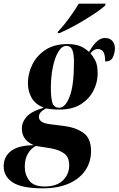

<svg xmlns="http://www.w3.org/2000/svg" viewBox="-97 -786 646 1046"><path d="M136 240Q21 240 -28 207.5Q-77 175 -77 120Q-77 68 -37.5 37Q2 6 87 5Q53 -10 37.5 -32.5Q22 -55 22 -85Q22 -121 48.5 -150.5Q75 -180 141 -199Q94 -219 74.5 -254.5Q55 -290 55 -333Q55 -385 79 -434Q103 -483 151 -514.5Q199 -546 271 -546Q306 -546 333.5 -537Q361 -528 388 -503Q397 -519 409.5 -536.5Q422 -554 438.5 -566.5Q455 -579 475 -579Q502 -579 515.5 -562.5Q529 -546 529 -523Q529 -498 518 -474.5Q507 -451 476 -451Q476 -489 465.5 -504Q455 -519 435 -519Q415 -519 396 -496Q406 -484 420.5 -459.5Q435 -435 435 -384Q435 -338 412.5 -293Q390 -248 344 -218.5Q298 -189 226 -189Q199 -189 180 -191.5Q161 -194 153 -195Q131 -183 123 -172.5Q115 -162 115 -149Q115 -116 178 -109L250 -100Q315 -92 357 -62.5Q399 -33 399 37Q399 96 368 142Q337 188 278 214Q219 240 136 240ZM226 -199Q259 -199 282.5 -260Q306 -321 306 -448Q306 -492 297 -514Q288 -536 264 -536Q240 -536 220.5 -503.5Q201 -471 190.5 -418.5Q180 -366 180 -304Q180 -256 188 -227.5Q196 -199 226 -199ZM146 230Q212 230 246 196.5Q280 163 280 115Q280 70 252.5 50Q225 30 180 22L98 9Q72 23 55 51Q38 79 38 122Q38 166 62.5 198Q87 230 146 230ZM219 -614Q238 -633 258.5 -659.5Q279 -686 298.5 -714Q318 -742 332 -766H478L476 -756Q464 -744 435.5 -724Q407 -704 370.5 -681.5Q334 -659 296 -639Q258 -619 228 -606H217Z"/></svg>

Font: Noto Serif Display ExtraCondensed ExtraBold
Style: Italic
Weight: 800
Width: 2
Italic angle: -12°
Designer: Monotype Design Team
Foundry: Monotype Imaging Inc.
Version: Version 2.009